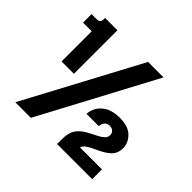

<svg xmlns="http://www.w3.org/2000/svg" viewBox="-165 -901 1098 1098"><g transform="rotate(45 384.5 -352.0)"><path d="M105 -352V-596H35V-665H77Q105 -665 105 -692V-704H205V-352ZM83 0 457 -700H582L209 0ZM421 0V-43Q421 -92 442 -122Q463 -152 507 -174Q529 -186 550.5 -196.5Q572 -207 586 -220Q600 -233 600 -251Q600 -267 589 -277Q578 -287 561 -287Q522 -287 517 -241H418Q421 -292 460 -326Q499 -360 569 -360Q638 -360 671.5 -326.5Q705 -293 705 -251Q705 -208 679 -183Q653 -158 597 -133Q569 -121 551 -108.5Q533 -96 527 -79H705V0Z"/></g></svg>

Font: HostGroteskBold
Style: Bold
Weight: 700
Designer: Doukan Karapınar based on Poppins by Indian Type Foundry, Jonny Pinhorn
Foundry: Element Type
Version: Version 1.001; ttfautohint (v1.8.4.7-5d5b)